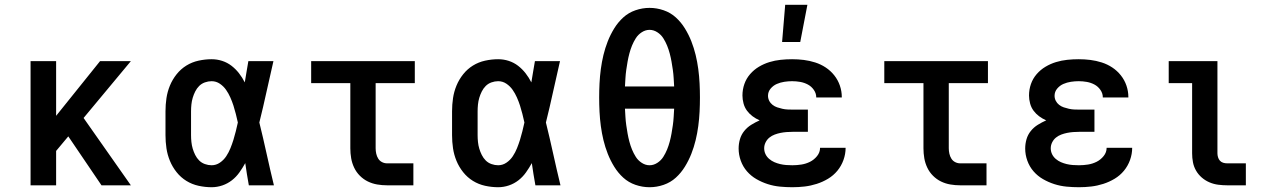

<svg xmlns="http://www.w3.org/2000/svg" viewBox="-20 -776 5290 804"><path d="M108 0V-520H215V-291L399 -520H528L330 -282L528 0H405L266 -205L215 -144V0Z M866 8Q839 8 811.5 2Q784 -4 760.5 -18.5Q737 -33 719.5 -55Q702 -77 691.5 -102.5Q681 -128 677 -155Q673 -182 673 -210V-310Q673 -338 677 -365Q681 -392 691.5 -417.5Q702 -443 719.5 -465Q737 -487 760.5 -501.5Q784 -516 811.5 -522Q839 -528 866 -528Q889 -528 910.5 -521Q932 -514 949.5 -500.5Q967 -487 981 -469Q995 -451 1005 -431Q1009 -454 1012.5 -476Q1016 -498 1020 -520H1125Q1110 -456 1096 -391.5Q1082 -327 1066 -263Q1082 -198 1096.5 -132Q1111 -66 1127 0H1022Q1018 -23 1014 -46.5Q1010 -70 1007 -93Q996 -73 982.5 -54Q969 -35 951 -21Q933 -7 911 0.5Q889 8 866 8ZM866 -84Q885 -84 901 -95Q917 -106 927.5 -122Q938 -138 945 -155.5Q952 -173 957.5 -190.5Q963 -208 967.5 -226.5Q972 -245 976 -263Q972 -281 967.5 -299Q963 -317 957.5 -334Q952 -351 944.5 -368Q937 -385 926.5 -400Q916 -415 900.5 -425.5Q885 -436 866 -436Q852 -436 838 -431Q824 -426 814 -416Q804 -406 797.5 -393Q791 -380 787 -366.5Q783 -353 781.5 -338.5Q780 -324 780 -310V-210Q780 -196 781.5 -181.5Q783 -167 787 -153.5Q791 -140 797.5 -127Q804 -114 814 -104Q824 -94 838 -89Q852 -84 866 -84Z M1601 0Q1580 0 1559.5 -3.5Q1539 -7 1520.5 -16Q1502 -25 1487 -40Q1472 -55 1463 -74Q1454 -93 1450.5 -113.5Q1447 -134 1447 -155V-428H1283V-520H1717V-428H1553V-155Q1553 -144 1555.5 -132.5Q1558 -121 1564 -111.5Q1570 -102 1580 -97Q1590 -92 1601 -92H1711V0Z M2066 8Q2039 8 2011.5 2Q1984 -4 1960.5 -18.5Q1937 -33 1919.5 -55Q1902 -77 1891.5 -102.5Q1881 -128 1877 -155Q1873 -182 1873 -210V-310Q1873 -338 1877 -365Q1881 -392 1891.5 -417.5Q1902 -443 1919.5 -465Q1937 -487 1960.5 -501.5Q1984 -516 2011.5 -522Q2039 -528 2066 -528Q2089 -528 2110.5 -521Q2132 -514 2149.5 -500.5Q2167 -487 2181 -469Q2195 -451 2205 -431Q2209 -454 2212.5 -476Q2216 -498 2220 -520H2325Q2310 -456 2296 -391.5Q2282 -327 2266 -263Q2282 -198 2296.5 -132Q2311 -66 2327 0H2222Q2218 -23 2214 -46.5Q2210 -70 2207 -93Q2196 -73 2182.5 -54Q2169 -35 2151 -21Q2133 -7 2111 0.5Q2089 8 2066 8ZM2066 -84Q2085 -84 2101 -95Q2117 -106 2127.5 -122Q2138 -138 2145 -155.5Q2152 -173 2157.5 -190.5Q2163 -208 2167.5 -226.5Q2172 -245 2176 -263Q2172 -281 2167.5 -299Q2163 -317 2157.5 -334Q2152 -351 2144.5 -368Q2137 -385 2126.5 -400Q2116 -415 2100.5 -425.5Q2085 -436 2066 -436Q2052 -436 2038 -431Q2024 -426 2014 -416Q2004 -406 1997.5 -393Q1991 -380 1987 -366.5Q1983 -353 1981.5 -338.5Q1980 -324 1980 -310V-210Q1980 -196 1981.5 -181.5Q1983 -167 1987 -153.5Q1991 -140 1997.5 -127Q2004 -114 2014 -104Q2024 -94 2038 -89Q2052 -84 2066 -84Z M2700 8Q2670 8 2641 -2Q2612 -12 2590 -32Q2568 -52 2552 -78Q2536 -104 2525 -132Q2514 -160 2507 -189Q2500 -218 2496 -248Q2492 -278 2490.5 -308Q2489 -338 2489 -368Q2489 -397 2490.5 -427Q2492 -457 2496 -487Q2500 -517 2507 -546Q2514 -575 2525 -603Q2536 -631 2552 -657Q2568 -683 2590 -703Q2612 -723 2641 -733Q2670 -743 2700 -743Q2730 -743 2759 -733Q2788 -723 2810 -703Q2832 -683 2848 -657Q2864 -631 2875 -603Q2886 -575 2893 -546Q2900 -517 2904 -487Q2908 -457 2909.5 -427Q2911 -397 2911 -368Q2911 -338 2909.5 -308Q2908 -278 2904 -248Q2900 -218 2893 -189Q2886 -160 2875 -132Q2864 -104 2848 -78Q2832 -52 2810 -32Q2788 -12 2759 -2Q2730 8 2700 8ZM2803 -414Q2802 -431 2801 -448.5Q2800 -466 2797.5 -483.5Q2795 -501 2792 -518Q2789 -535 2784.5 -552Q2780 -569 2773.5 -585Q2767 -601 2757.5 -616Q2748 -631 2732.5 -641Q2717 -651 2700 -651Q2683 -651 2667.5 -641Q2652 -631 2642.5 -616Q2633 -601 2626.5 -585Q2620 -569 2615.5 -552Q2611 -535 2608 -518Q2605 -501 2602.5 -483.5Q2600 -466 2599 -448.5Q2598 -431 2597 -414ZM2700 -84Q2717 -84 2732.5 -94Q2748 -104 2757.5 -119Q2767 -134 2773.5 -150Q2780 -166 2784.5 -183Q2789 -200 2792 -217Q2795 -234 2797.5 -251.5Q2800 -269 2801 -286.5Q2802 -304 2803 -321H2597Q2598 -304 2599 -286.5Q2600 -269 2602.5 -251.5Q2605 -234 2608 -217Q2611 -200 2615.5 -183Q2620 -166 2626.5 -150Q2633 -134 2642.5 -119Q2652 -104 2667.5 -94Q2683 -84 2700 -84Z M3298 8Q3272 8 3246 5.5Q3220 3 3195 -5Q3170 -13 3147.5 -26Q3125 -39 3108 -58.5Q3091 -78 3082 -103Q3073 -128 3073 -154Q3073 -174 3078.5 -193Q3084 -212 3096.5 -227.5Q3109 -243 3126 -253.5Q3143 -264 3161 -272Q3145 -279 3131.5 -289Q3118 -299 3108 -312.5Q3098 -326 3093.5 -343Q3089 -360 3089 -376Q3089 -401 3097 -424Q3105 -447 3121 -465.5Q3137 -484 3158 -496.5Q3179 -509 3202 -516Q3225 -523 3249 -525.5Q3273 -528 3297 -528Q3322 -528 3346 -525Q3370 -522 3393.5 -514.5Q3417 -507 3437.5 -493.5Q3458 -480 3473.5 -460.5Q3489 -441 3497 -417.5Q3505 -394 3505 -370V-368H3398V-369Q3398 -385 3388 -399.5Q3378 -414 3363 -422Q3348 -430 3331 -433Q3314 -436 3297 -436Q3281 -436 3264.5 -433.5Q3248 -431 3233 -424.5Q3218 -418 3207 -405Q3196 -392 3196 -375Q3196 -364 3201 -354Q3206 -344 3215 -337Q3224 -330 3234.5 -326.5Q3245 -323 3256 -320.5Q3267 -318 3278 -317.5Q3289 -317 3300 -317H3363V-224H3300Q3287 -224 3274 -223Q3261 -222 3248.5 -219.5Q3236 -217 3224 -212.5Q3212 -208 3202 -200Q3192 -192 3186 -180Q3180 -168 3180 -155Q3180 -142 3185.5 -130.5Q3191 -119 3201 -110.5Q3211 -102 3222.5 -97Q3234 -92 3246.5 -89Q3259 -86 3272 -85Q3285 -84 3298 -84Q3317 -84 3336 -87Q3355 -90 3372 -98.5Q3389 -107 3401.5 -122.5Q3414 -138 3414 -157H3521Q3521 -131 3512 -106Q3503 -81 3486.5 -61Q3470 -41 3447.5 -27.5Q3425 -14 3400 -6Q3375 2 3349.5 5Q3324 8 3298 8ZM3255 -600 3268 -756H3361L3331 -600Z M4001 0Q3980 0 3959.5 -3.5Q3939 -7 3920.5 -16Q3902 -25 3887 -40Q3872 -55 3863 -74Q3854 -93 3850.5 -113.5Q3847 -134 3847 -155V-428H3683V-520H4117V-428H3953V-155Q3953 -144 3955.5 -132.5Q3958 -121 3964 -111.5Q3970 -102 3980 -97Q3990 -92 4001 -92H4111V0Z M4498 8Q4472 8 4446 5.5Q4420 3 4395 -5Q4370 -13 4347.5 -26Q4325 -39 4308 -58.5Q4291 -78 4282 -103Q4273 -128 4273 -154Q4273 -174 4278.5 -193Q4284 -212 4296.5 -227.5Q4309 -243 4326 -253.5Q4343 -264 4361 -272Q4345 -279 4331.5 -289Q4318 -299 4308 -312.5Q4298 -326 4293.5 -343Q4289 -360 4289 -376Q4289 -401 4297 -424Q4305 -447 4321 -465.5Q4337 -484 4358 -496.5Q4379 -509 4402 -516Q4425 -523 4449 -525.5Q4473 -528 4497 -528Q4522 -528 4546 -525Q4570 -522 4593.5 -514.5Q4617 -507 4637.5 -493.5Q4658 -480 4673.5 -460.5Q4689 -441 4697 -417.5Q4705 -394 4705 -370V-368H4598V-369Q4598 -385 4588 -399.5Q4578 -414 4563 -422Q4548 -430 4531 -433Q4514 -436 4497 -436Q4481 -436 4464.5 -433.5Q4448 -431 4433 -424.5Q4418 -418 4407 -405Q4396 -392 4396 -375Q4396 -364 4401 -354Q4406 -344 4415 -337Q4424 -330 4434.5 -326.5Q4445 -323 4456 -320.5Q4467 -318 4478 -317.5Q4489 -317 4500 -317H4563V-224H4500Q4487 -224 4474 -223Q4461 -222 4448.5 -219.5Q4436 -217 4424 -212.5Q4412 -208 4402 -200Q4392 -192 4386 -180Q4380 -168 4380 -155Q4380 -142 4385.5 -130.5Q4391 -119 4401 -110.5Q4411 -102 4422.5 -97Q4434 -92 4446.5 -89Q4459 -86 4472 -85Q4485 -84 4498 -84Q4517 -84 4536 -87Q4555 -90 4572 -98.5Q4589 -107 4601.5 -122.5Q4614 -138 4614 -157H4721Q4721 -131 4712 -106Q4703 -81 4686.5 -61Q4670 -41 4647.5 -27.5Q4625 -14 4600 -6Q4575 2 4549.5 5Q4524 8 4498 8Z M5119 0Q5100 0 5081 -2.5Q5062 -5 5044.5 -12.5Q5027 -20 5012.5 -32.5Q4998 -45 4988.5 -61.5Q4979 -78 4975.5 -96.5Q4972 -115 4972 -134V-428H4874V-520H5078V-134Q5078 -126 5080.5 -117.5Q5083 -109 5088.5 -103Q5094 -97 5102 -94.5Q5110 -92 5119 -92H5197V0Z"/></svg>

Font: Iosevka Etoile Semibold
Style: Regular
Weight: 600
Designer: Belleve Invis
Foundry: Belleve Invis
Version: Version 22.1.2; ttfautohint (v1.8.4)